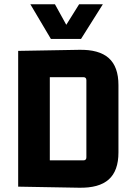

<svg xmlns="http://www.w3.org/2000/svg" viewBox="-20 -873 629 898"><path d="M218 -691 122 -853H237L290 -757L350 -853H461L359 -691ZM65 0V-635L349 -640Q443 -642 488.5 -601.5Q534 -561 534 -475V-160Q534 -74 488.5 -33.5Q443 7 349 5ZM370 -512H213V-123H370Q384 -123 384 -137V-498Q384 -512 370 -512Z"/></svg>

Font: Gemunu Libre ExtraBold
Style: Regular
Weight: 800
Designer: Puspanada Ekanayake, Sola Matas, Pathum Egodawatta, Kosala Senevirathne
Foundry: mooniak
Version: Version 1.100